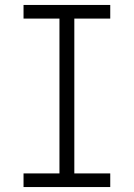

<svg xmlns="http://www.w3.org/2000/svg" viewBox="-20 -755 540 775"><path d="M75 0V-55H220V-680H75V-735H425V-680H280V-55H425V0Z"/></svg>

Font: Iosevka Custom Light
Style: Regular
Weight: 300
Monospace: yes
Designer: Belleve Invis
Foundry: Belleve Invis
Version: Version 27.3.5